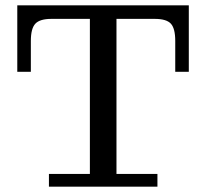

<svg xmlns="http://www.w3.org/2000/svg" viewBox="-20 -702 775 722"><path d="M164 0V-48H318V-682H418V-48H572V0ZM45 -432V-631H173Q130 -631 113 -613Q96 -595 96 -548V-432ZM45 -631V-682H690V-631ZM639 -548Q639 -595 622.5 -613Q606 -631 562 -631H690V-432H639Z"/></svg>

Font: Montagu Slab
Style: Regular
Weight: 400
Version: Version 1.000